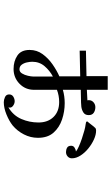

<svg xmlns="http://www.w3.org/2000/svg" viewBox="198 -766 603 1040"><g transform="rotate(90 500.0 -245.5)"><path d="M394 -230Q362 -213 338 -185Q314 -157 314 -118Q314 -106 317.5 -89.5Q321 -73 330 -61Q339 -49 355 -49Q369 -49 377.5 -63Q386 -77 390 -95Q394 -113 394 -123ZM726 -149Q726 -109 707.5 -73Q689 -37 659 -12Q635 7 599.5 21.5Q564 36 533 36Q520 36 505.5 29.5Q491 23 491 7Q491 -8 503 -15.5Q515 -23 528 -23Q541 -23 553.5 -13.5Q566 -4 561 11Q605 -15 624 -59Q643 -103 643 -152Q643 -203 613 -233.5Q583 -264 532 -264Q498 -264 466 -252V-128Q466 -81 433 -49Q400 -17 353 -17Q311 -17 280.5 -37.5Q250 -58 250 -104Q250 -143 272.5 -174Q295 -205 328 -228Q361 -251 393 -265V-378L254 -375V-409L392 -412V-527H466V-414L523 -417Q523 -419 522.5 -420.5Q522 -422 522 -424Q522 -440 533.5 -450Q545 -460 560 -460Q577 -460 590 -451.5Q603 -443 603 -424Q603 -404 588.5 -395Q574 -386 557 -384Q535 -382 512 -382Q489 -382 466 -381V-284Q483 -289 501.5 -291.5Q520 -294 538 -294Q584 -294 627 -279.5Q670 -265 698 -233.5Q726 -202 726 -149ZM837 -333Q837 -319 827 -310Q817 -301 803 -301Q790 -301 779.5 -307Q769 -313 769 -329Q769 -341 779.5 -347.5Q790 -354 800 -355Q792 -362 773 -370.5Q754 -379 730.5 -387Q707 -395 686.5 -400.5Q666 -406 655 -407Q651 -408 644.5 -409Q638 -410 637 -416Q640 -419 648 -429.5Q656 -440 664 -450Q672 -460 674 -461Q680 -464 687 -464Q709 -464 734.5 -452.5Q760 -441 783.5 -422Q807 -403 822 -379.5Q837 -356 837 -333Z"/></g></svg>

Font: Kaisei Decol Medium
Style: Regular
Weight: 500
Designer: Font-Kai, 金井和夫
Foundry: KAZUO KANAI
Version: Version 5.003